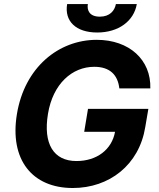

<svg xmlns="http://www.w3.org/2000/svg" viewBox="-20 -938 801 968"><path d="M581.7 -492.2H737.9C742.2 -636 632.1 -737.2 467.7 -737.2C275.6 -737.2 104 -598.7 65.3 -362.9C27.3 -132.8 142.4 9.9 346.9 9.9C530.5 9.9 681.5 -105.8 712.4 -297.6L728 -389.2H423.7L404.5 -273.4H560C543.7 -183.6 468 -126.1 365.4 -126.1C250.4 -126.1 196.7 -212.4 221.9 -364.3C246.8 -515.6 343.8 -601.2 455.3 -601.2C534.1 -601.2 573.9 -560.4 581.7 -492.2ZM318.5 -917.6C304 -831.7 362.2 -774.1 470.2 -774.1C577.4 -774.1 655.2 -831.7 669.7 -917.6H564.3C558.2 -884.2 533.7 -854 483.3 -854C431.8 -854 417.6 -884.9 422.9 -917.6Z"/></svg>

Font: Margiela Sans
Style: Bold Italic
Weight: 700
Italic angle: -9.39999°
Designer: Stefan Endress, Andreas Faust
Version: Version 1.100;FEAKit 1.0